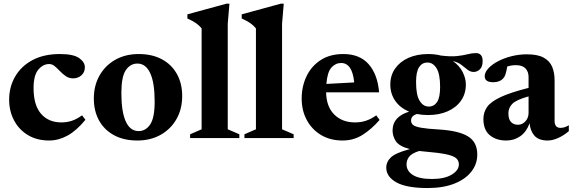

<svg xmlns="http://www.w3.org/2000/svg" viewBox="-20 -732 3036 1018"><path d="M297.5 -445.5Q369.5 -445.5 399.8 -424Q430 -402.5 430 -375.5Q430 -349 411.8 -332.8Q393.5 -316.5 367.5 -316.5Q346 -316.5 329.2 -328Q312.5 -339.5 298.2 -354.5Q284 -369.5 270.2 -381Q256.5 -392.5 240.5 -392.5Q208.5 -392.5 183.2 -362.8Q158 -333 158 -265Q158 -174 197.8 -128.5Q237.5 -83 305 -83Q335.5 -83 361.5 -91.8Q387.5 -100.5 415 -120.5L433 -97Q386 -39.5 338.2 -13.2Q290.5 13 240.5 13Q176 13 128.5 -15.5Q81 -44 54.8 -93.2Q28.5 -142.5 28.5 -204Q28.5 -271 60.2 -326Q92 -381 152 -413.2Q212 -445.5 297.5 -445.5Z M708 13Q636.5 13 584.8 -15Q533 -43 505.2 -93.2Q477.5 -143.5 477.5 -209.5Q477.5 -278.5 507.8 -331.8Q538 -385 591.5 -415.2Q645 -445.5 715.5 -445.5Q787 -445.5 838.8 -417.5Q890.5 -389.5 918.2 -339.2Q946 -289 946 -223Q946 -154 915.8 -100.8Q885.5 -47.5 831.8 -17.2Q778 13 708 13ZM715 -37Q752.5 -37 776.2 -72Q800 -107 800 -194Q800 -293 776.5 -344Q753 -395 708.5 -395Q671 -395 647.2 -360.2Q623.5 -325.5 623.5 -238.5Q623.5 -139.5 646.8 -88.2Q670 -37 715 -37Z M1187.5 -46.5 1249 -20V0H988V-20L1049 -46.5V-581.5Q1037 -596.5 1019.8 -608.8Q1002.5 -621 973.5 -634V-656L1180.5 -712.5H1196.5L1187.5 -606Z M1475.5 -46.5 1537 -20V0H1276V-20L1337 -46.5V-581.5Q1325 -596.5 1307.8 -608.8Q1290.5 -621 1261.5 -634V-656L1468.5 -712.5H1484.5L1475.5 -606Z M1800.5 -445.5Q1887 -445.5 1934.5 -391.8Q1982 -338 1990 -242.5H1709Q1710.5 -166 1752.5 -124.5Q1794.5 -83 1862.5 -83Q1893.5 -83 1920.2 -91.8Q1947 -100.5 1975 -120.5L1992.5 -96Q1951 -48 1903.2 -17.5Q1855.5 13 1797 13Q1731 13 1682.2 -16.2Q1633.5 -45.5 1606.5 -95.8Q1579.5 -146 1579.5 -209.5Q1579.5 -273.5 1605 -327.2Q1630.5 -381 1679.8 -413.2Q1729 -445.5 1800.5 -445.5ZM1788.5 -398Q1759 -398 1737.2 -373.8Q1715.5 -349.5 1710.5 -287L1858 -295Q1848 -398 1788.5 -398Z M2249.5 -122Q2218.5 -122 2191 -127.5Q2159.5 -118.5 2159.5 -93Q2159.5 -78.5 2170.2 -69.5Q2181 -60.5 2212.5 -54.8Q2244 -49 2307 -45.5Q2412.5 -39 2461.5 -8.8Q2510.5 21.5 2510.5 86.5Q2511 136.5 2480 177Q2449 217.5 2390 241.2Q2331 265 2246.5 265Q2135.5 265 2081.8 235Q2028 205 2028 157Q2028 125.5 2053 102Q2078 78.5 2153 58.5Q2096 43.5 2078.2 16Q2060.5 -11.5 2061.5 -44Q2063.5 -113.5 2149 -140Q2101.5 -160 2075.5 -197.5Q2049.5 -235 2049.5 -283.5Q2049.5 -332.5 2075.2 -369Q2101 -405.5 2146.2 -425.5Q2191.5 -445.5 2250.5 -445.5Q2286.5 -445.5 2317.5 -437.5Q2370 -431 2403.5 -434.8Q2437 -438.5 2459.8 -444.5Q2482.5 -450.5 2503 -450.5Q2539 -450.5 2539 -408Q2539 -378 2524.2 -364.2Q2509.5 -350.5 2491.5 -350.5Q2474 -350.5 2459.2 -362.2Q2444.5 -374 2426.5 -388Q2408.5 -402 2381.5 -408Q2416 -384 2433 -350.2Q2450 -316.5 2450 -284.5Q2450 -235 2424.5 -198.5Q2399 -162 2353.8 -142Q2308.5 -122 2249.5 -122ZM2253.5 -167Q2281.5 -167 2297.5 -191.2Q2313.5 -215.5 2313.5 -271Q2313.5 -339 2294.8 -369.8Q2276 -400.5 2246 -400.5Q2218.5 -400.5 2202.2 -376.2Q2186 -352 2186 -297Q2186 -228.5 2204.8 -197.8Q2223.5 -167 2253.5 -167ZM2135.5 139Q2135.5 174.5 2169 195.8Q2202.5 217 2270.5 217Q2336.5 217 2374.8 194Q2413 171 2413 139.5Q2413 119 2397.8 106.2Q2382.5 93.5 2343 85.5Q2303.5 77.5 2231.5 71.5Q2216.5 70 2202.5 68.5Q2162 81.5 2148.8 99.5Q2135.5 117.5 2135.5 139Z M2884 13Q2836.5 13 2814 -12.2Q2791.5 -37.5 2788 -78.5Q2771.5 -33 2739 -10Q2706.5 13 2664 13Q2610.5 13 2576.8 -15.2Q2543 -43.5 2543 -101.5Q2543 -136.5 2562.5 -164.5Q2582 -192.5 2633.8 -217Q2685.5 -241.5 2782.5 -266V-323.5Q2782.5 -352 2766.2 -369.2Q2750 -386.5 2715 -386.5Q2692 -386.5 2669.5 -379.5Q2665 -352.5 2660.2 -338.2Q2655.5 -324 2648.5 -317Q2630 -296 2595.5 -296Q2550 -296 2550 -327.5Q2550 -348.5 2569 -369.2Q2588 -390 2620.2 -407Q2652.5 -424 2692.2 -434Q2732 -444 2773.5 -444Q2830.5 -444 2862.5 -426.5Q2894.5 -409 2907.5 -378Q2920.5 -347 2920.5 -306.5V-91.5Q2920.5 -54 2952 -54Q2973.5 -54 2996 -68V-36.5Q2969.5 -14 2939.8 -0.5Q2910 13 2884 13ZM2675.5 -131.5Q2675.5 -99.5 2689.5 -85Q2703.5 -70.5 2726 -70.5Q2749.5 -70.5 2766 -89Q2782.5 -107.5 2782.5 -133V-221Q2716 -202.5 2695.8 -181Q2675.5 -159.5 2675.5 -131.5Z"/></svg>

Font: Newsreader Text
Style: Bold
Weight: 700
Designer: Hugues Gentile
Foundry: Production Type
Version: Version 1.001